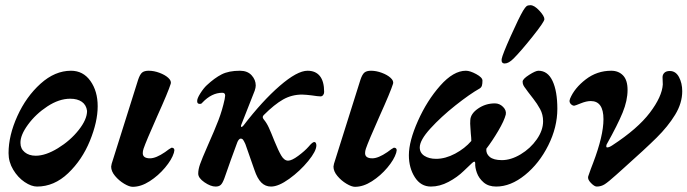

<svg xmlns="http://www.w3.org/2000/svg" viewBox="-20 -706 2653 741"><path d="M13 -115Q13 -183 47 -258Q81 -333 136.5 -383Q192 -433 254 -433Q301 -433 329 -393.5Q357 -354 357 -296Q357 -236 327 -162.5Q297 -89 243 -37.5Q189 14 123 14Q101 14 75 -3.5Q49 -21 31 -51Q13 -81 13 -115ZM316 -278Q313 -301 296 -313Q279 -325 251 -325Q208 -325 163 -295.5Q118 -266 88 -225Q58 -184 59 -154Q59 -132 75.5 -118.5Q92 -105 118 -105Q156 -105 203.5 -134Q251 -163 283.5 -204Q316 -245 316 -278Z M409 -63Q409 -66 411 -74L513 -398Q520 -419 528.5 -426Q537 -433 554 -433Q574 -433 595.5 -425Q617 -417 629.5 -405.5Q642 -394 639 -383Q629 -351 587 -258Q543 -159 534 -132Q531 -123 531 -115Q531 -95 559 -95Q582 -95 617 -119Q623 -124 632 -130Q641 -136 642 -136Q653 -136 653 -126Q653 -124 651 -116Q643 -90 617 -59Q591 -28 557.5 -6.5Q524 15 492 15Q479 15 459 3Q439 -9 424 -27Q409 -45 409 -63Z M745 -36Q745 -52 752 -72Q758 -90 783 -147Q808 -203 823 -242Q838 -281 847 -323L849 -337Q849 -348 838 -348Q797 -348 761 -310Q758 -305 751 -305Q741 -305 741 -315Q740 -325 753 -345.5Q766 -366 778 -377Q808 -405 835.5 -419Q863 -433 906 -433Q935 -433 951 -415.5Q967 -398 967 -376Q967 -368 963 -356L911 -224Q910 -222 910 -219Q910 -216 912 -216Q915 -216 920 -222Q992 -316 1059.5 -374.5Q1127 -433 1167 -433Q1198 -433 1214.5 -412.5Q1231 -392 1231 -351Q1231 -344 1227 -339Q1223 -334 1217 -334Q1208 -334 1182 -338Q1172 -339 1163 -340Q1154 -341 1146 -341Q1106 -341 1072.5 -322Q1039 -303 998 -262Q994 -258 994 -254Q994 -250 998 -245Q1009 -232 1017.5 -213.5Q1026 -195 1039 -162Q1054 -125 1065.5 -105.5Q1077 -86 1092 -86Q1106 -86 1131 -104.5Q1156 -123 1171 -140Q1186 -158 1193 -158Q1197 -158 1199 -154Q1201 -150 1201 -145Q1201 -123 1169.5 -84.5Q1138 -46 1096.5 -16Q1055 14 1026 14Q1004 14 988.5 -1.5Q973 -17 962 -50L927 -150Q922 -161 918.5 -166Q915 -171 909 -171Q900 -171 893 -149Q887 -131 871 -89L846 -18Q839 1 832 7.5Q825 14 812 14Q793 14 769 -2.5Q745 -19 745 -36Z M1267 -63Q1267 -66 1269 -74L1371 -398Q1378 -419 1386.5 -426Q1395 -433 1412 -433Q1432 -433 1453.5 -425Q1475 -417 1487.5 -405.5Q1500 -394 1497 -383Q1487 -351 1445 -258Q1401 -159 1392 -132Q1389 -123 1389 -115Q1389 -95 1417 -95Q1440 -95 1475 -119Q1481 -124 1490 -130Q1499 -136 1500 -136Q1511 -136 1511 -126Q1511 -124 1509 -116Q1501 -90 1475 -59Q1449 -28 1415.5 -6.5Q1382 15 1350 15Q1337 15 1317 3Q1297 -9 1282 -27Q1267 -45 1267 -63Z M1558 -107Q1558 -161 1593 -239.5Q1628 -318 1679 -375.5Q1730 -433 1778 -433Q1794 -433 1818 -420Q1842 -407 1842 -395Q1842 -383 1840 -376Q1838 -369 1832 -365Q1793 -343 1737.5 -299Q1682 -255 1641 -210Q1600 -165 1600 -137Q1600 -116 1618 -104.5Q1636 -93 1663 -93Q1699 -93 1736.5 -113Q1774 -133 1799 -162Q1799 -173 1797 -191Q1797 -197 1795.5 -213.5Q1794 -230 1795 -242Q1796 -267 1825 -287Q1854 -307 1890 -307Q1908 -307 1921.5 -293.5Q1935 -280 1932 -264Q1926 -240 1903 -201Q1880 -162 1857 -132Q1855 -113 1870 -100.5Q1885 -88 1917 -88Q1952 -88 1989.5 -110.5Q2027 -133 2051.5 -168Q2076 -203 2076 -238Q2076 -264 2064.5 -285Q2053 -306 2038.5 -324.5Q2024 -343 2018 -351Q2015 -356 2009 -363.5Q2003 -371 2000 -377Q1997 -383 1997 -391Q1997 -401 2022 -417Q2047 -433 2058 -433Q2094 -433 2112.5 -393.5Q2131 -354 2131 -286Q2131 -215 2096 -145Q2061 -75 2006 -30.5Q1951 14 1895 14Q1865 14 1846.5 -2Q1828 -18 1820.5 -39Q1813 -60 1814 -76Q1814 -82 1811 -82Q1807 -82 1801 -76Q1795 -71 1770 -46.5Q1745 -22 1711 -4Q1677 14 1643 14Q1604 14 1581 -22Q1558 -58 1558 -107ZM1916 -478Q1919 -495 1951 -566.5Q1983 -638 1999 -665Q2007 -678 2012 -682Q2017 -686 2027 -686Q2042 -686 2061.5 -665Q2081 -644 2081 -632Q2081 -622 2035.5 -565Q1990 -508 1962 -480Q1943 -461 1928 -461Q1914 -461 1916 -478Z M2250 -25Q2254 -38 2260 -53.5Q2266 -69 2269 -77Q2309 -182 2309 -246Q2309 -316 2260 -316Q2243 -316 2221 -307Q2199 -298 2196 -298Q2190 -298 2184 -303.5Q2178 -309 2178 -317Q2178 -319 2180 -325Q2197 -366 2240.5 -399.5Q2284 -433 2339 -433Q2367 -433 2384.5 -415Q2402 -397 2402 -359Q2402 -318 2383 -271.5Q2364 -225 2321 -148Q2318 -137 2323 -137Q2331 -137 2343 -145Q2441 -209 2488 -271Q2535 -333 2538 -380L2537 -408Q2537 -418 2544 -425Q2551 -432 2565 -432Q2588 -432 2600.5 -408.5Q2613 -385 2613 -354Q2613 -308 2585.5 -263Q2558 -218 2514 -174.5Q2470 -131 2387 -57L2358 -31Q2328 -4 2314 5Q2300 14 2283 14Q2274 14 2260.5 0Q2247 -14 2250 -25Z"/></svg>

Font: EB Garamond
Style: Bold Italic
Weight: 700
Italic angle: -17.2°
Designer: Georg Duffner and Octavio Pardo
Foundry: Georg Duffner
Version: Version 1.000